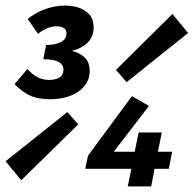

<svg xmlns="http://www.w3.org/2000/svg" viewBox="-71 -667 693 687"><path d="M108 -312Q63 -312 34.5 -326Q6 -340 -19 -366L27 -420Q42 -403 61 -392Q80 -381 105 -381Q127 -381 141.5 -389.5Q156 -398 156 -418Q156 -435 139.5 -445Q123 -455 84 -455L94 -506Q126 -506 146.5 -516.5Q167 -527 167 -547Q167 -561 157 -567Q147 -573 131 -573Q114 -573 97 -565.5Q80 -558 65 -546L28 -599Q53 -620 88.5 -633.5Q124 -647 162 -647Q207 -647 235.5 -627Q264 -607 264 -570Q264 -535 242 -514Q220 -493 186 -485Q217 -477 233.5 -460Q250 -443 250 -413Q250 -389 238.5 -370Q227 -351 207.5 -338Q188 -325 162.5 -318.5Q137 -312 108 -312ZM5 -22 -51 -90 170 -266 209 -222ZM382 -373 344 -417 546 -617 602 -549ZM386 0 399 -63H234L244 -110L401 -323L462 -288L336 -124H411L425 -193H508L494 -124H545L533 -63H482L470 0Z"/></svg>

Font: Source Code Pro
Style: Bold Italic
Weight: 700
Italic angle: -11°
Monospace: yes
Designer: Paul D. Hunt, Teo Tuominen
Foundry: Adobe Systems Incorporated
Version: Version 1.050;PS 1.000;hotconv 16.6.51;makeotf.lib2.5.65220